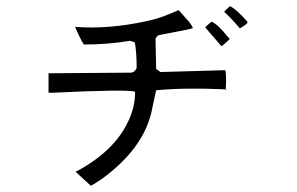

<svg xmlns="http://www.w3.org/2000/svg" viewBox="-20 -631 960 621"><path d="M781 -559Q779 -553 759 -541Q757 -540 756 -539Q727 -573 705 -593Q715 -604 724 -611Q745 -601 779 -562Q780 -561 781 -559ZM723 -505Q720 -501 700 -484Q699 -483 697 -482L695 -483L644 -542Q646 -546 664 -561Q685 -552 715 -514Q720 -508 723 -505ZM713 -344 710 -337V-342Q578 -348 485 -339Q484 -336 472 -279Q471 -273 470 -269Q445 -161 335 -72Q306 -48 274 -30L225 -75H224Q348 -140 394 -237Q417 -284 417 -334Q396 -343 149 -331Q141 -331 137 -331V-394L402 -396Q415 -396 422 -411Q422 -462 416 -494L400 -499Q329 -487 251 -487Q237 -510 223 -544Q331 -536 451 -562Q489 -570 516 -581L555 -597Q556 -598 558 -598Q592 -560 592 -560Q600 -550 604 -540Q589 -535 512 -521Q500 -519 490 -516L483 -506L485 -408L499 -398Q498 -398 709 -404Q713 -380 710 -342H712Z"/></svg>

Font: cwTeXYen
Style: Medium
Weight: 500
Version: Version 1.17